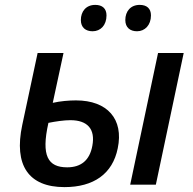

<svg xmlns="http://www.w3.org/2000/svg" viewBox="-20 -756 792 786"><path d="M541 -628C573 -628 598 -653 598 -693C598 -721 581 -736 552 -736C514 -736 493 -709 493 -674C493 -643 513 -628 541 -628ZM359 -628C392 -628 416 -653 416 -693C416 -721 399 -736 370 -736C332 -736 311 -709 311 -674C311 -643 331 -628 359 -628ZM244 10C363 10 441 -44 462 -149C487 -268 420 -345 291 -345C262 -345 227 -342 196 -335L240 -539H134L71 -244C36 -79 97 10 244 10ZM513 0H618L732 -539H627ZM178 -252V-253C208 -259 242 -264 268 -264C338 -264 371 -228 358 -159C347 -99 311 -71 255 -71C176 -71 148 -118 178 -252Z"/></svg>

Font: Noto Sans Medium
Style: Italic
Weight: 500
Italic angle: -12°
Designer: Monotype Design Team
Foundry: Monotype Imaging Inc.
Version: Version 2.013